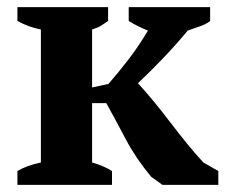

<svg xmlns="http://www.w3.org/2000/svg" viewBox="-20 -520 634 540"><path d="M342 -500H571V-461Q561 -453 546.5 -447.5Q532 -442 508 -434Q474 -393 438 -355.5Q402 -318 368 -286Q390 -262 413 -234Q436 -206 458.5 -176.5Q481 -147 504.5 -118Q528 -89 552 -63L594 -39V0H437L405 -23Q362 -75 334.5 -127Q307 -179 279 -230H239V-63Q271 -54 295 -39V0H29V-39Q56 -55 95 -63V-437Q60 -444 29 -461V-500H284V-461Q274 -454 264.5 -448Q255 -442 239 -437V-274L285 -284Q314 -317 343 -355Q372 -393 396 -434Q379 -441 367 -447Q355 -453 342 -461Z"/></svg>

Font: PT Serif
Style: Bold
Weight: 700
Designer: A.Korolkova, O.Umpeleva, V.Yefimov
Foundry: ParaType Ltd
Version: Version 1.000W OFL; ttfautohint (v1.6)